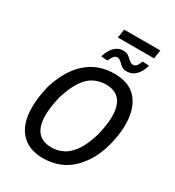

<svg xmlns="http://www.w3.org/2000/svg" viewBox="-233 -1132 1157 1273"><g transform="rotate(30 345.5 -495.0)"><path d="M298 9Q196 9 138 -45Q80 -99 68.5 -195.5Q57 -292 89 -421Q115 -502 151 -558Q187 -614 231.5 -648.5Q276 -683 325 -698.5Q374 -714 428 -714Q532 -714 588 -660.5Q644 -607 656.5 -510Q669 -413 635 -285Q611 -203 574 -147Q537 -91 493.5 -56.5Q450 -22 399.5 -6.5Q349 9 298 9ZM308 -81Q356 -81 397.5 -102Q439 -123 473.5 -172.5Q508 -222 534 -308Q573 -462 543.5 -543Q514 -624 416 -624Q369 -624 327 -603.5Q285 -583 251.5 -534Q218 -485 191 -399Q152 -244 181.5 -162.5Q211 -81 308 -81ZM327 -933 337 -999H614L604 -933ZM489 -767Q465 -767 451.5 -776.5Q438 -786 428 -797Q419 -804 411.5 -810.5Q404 -817 391 -817Q375 -817 364.5 -803.5Q354 -790 343 -766L294 -770Q304 -802 319 -825.5Q334 -849 355 -862.5Q376 -876 403 -876Q427 -876 441.5 -866Q456 -856 465 -846Q474 -839 483 -832.5Q492 -826 503 -826Q520 -826 530.5 -840Q541 -854 549 -877L600 -874Q586 -824 557.5 -795.5Q529 -767 489 -767Z"/></g></svg>

Font: Nunito Sans 7pt Condensed SemiBold
Style: Italic
Weight: 600
Width: 3
Italic angle: -9°
Designer: Vernon Adams
Foundry: Vernon Adams
Version: Version 3.101;gftools[0.9.27]